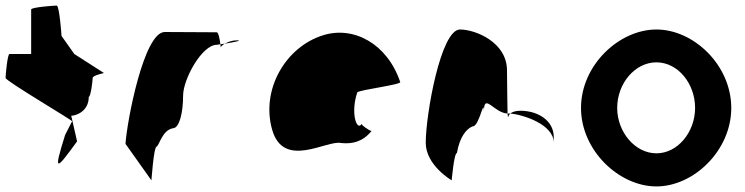

<svg xmlns="http://www.w3.org/2000/svg" viewBox="-42 -662 2676 690"><path d="M-22 -382C-22 -371 225 -226 217 -226L192 -177C147 -34 162 -54 235 -154L214 -246C230 -246 277 -261 277 -314C284 -314 291 -371 291 -382C291 -392 338 -400 331 -400L225 -468L179 -533C179 -540 171 -642 162 -642C153 -642 70 -636 70 -628V-468H-8C-15 -468 -22 -392 -22 -382Z M409 -145 502 -14C502 -6 510 -135 521 -135C531 -142 542 -194 579 -201C603 -201 616 -258 616 -318C616 -378 684 -501 737 -501C737 -501 742 -502 750 -503C748 -520 743 -546 737 -546C737 -546 616 -547 550 -547C475 -547 414 -225 409 -145ZM750 -503C751 -498 751 -494 751 -491C751 -494 757 -500 766 -505C760 -504 755 -504 750 -503ZM766 -505C796 -510 835 -517 808 -517C792 -517 777 -511 766 -505Z M936 -196C977 -52 1133 -160 1184 -148C1224 -144 1261 -152 1293 -191C1285 -193 1256 -212 1258 -217C1240 -188 1217 -257 1242 -330C1252 -340 1406 -358 1396 -368C1349 -506 1228 -570 1118 -535C985 -493 895 -341 936 -196ZM1258 -218V-217ZM1294 -192 1293 -191C1295 -191 1295 -191 1294 -190Z M1488 -149C1488 -68 1581 -14 1581 -14C1581 -6 1589 -112 1600 -112C1610 -171 1635 -200 1657 -208C1681 -208 1697 -314 1697 -261C1697 -331 1733 -256 1782 -254C1782 -281 1780 -346 1780 -409C1780 -510 1667 -556 1611 -556C1542 -556 1488 -250 1488 -149ZM1782 -254C1783 -246 1783 -242 1784 -241C1784 -237 1783 -246 1792 -254ZM1792 -254C1838 -250 1948 -215 1948 -149V-170C1948 -228 1892 -264 1828 -264C1809 -264 1798 -259 1792 -254Z M2046 -274C2046 -121 2183 8 2317 8C2451 8 2586 -121 2586 -274C2586 -428 2451 -556 2317 -556C2183 -556 2046 -428 2046 -274ZM2176 -274C2176 -362 2240 -438 2317 -438C2394 -438 2456 -362 2456 -274C2456 -188 2394 -111 2317 -111C2240 -111 2176 -188 2176 -274Z"/></svg>

Font: Ampere
Style: Cnd
Weight: 400
Version: Version 1